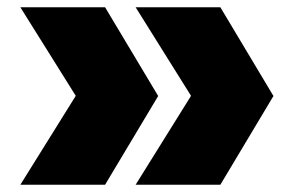

<svg xmlns="http://www.w3.org/2000/svg" viewBox="-20 -572 809 528"><path d="M586 -552 732 -308 586 -64H353L520 -332V-285L353 -552ZM269 -552 415 -308 269 -64H36L203 -332V-285L36 -552Z"/></svg>

Font: Unbounded ExtraBold
Style: Regular
Weight: 800
Designer: Luke Prowse, Jean-Baptiste Morizot, Fátima Lázaro, Florian Runge
Foundry: NaN
Version: Version 1.701;gftools[0.9.28.dev5+ged2979d]